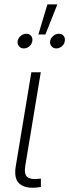

<svg xmlns="http://www.w3.org/2000/svg" viewBox="-20 -872 322 894"><path d="M147.5 1.5Q93.8 5.9 69.1 -18.1Q44.4 -42 53.2 -96.7L126 -535.6H169.9L98.1 -102.5Q91.3 -62 106.2 -48.6Q121.1 -35.2 156.2 -39.1Q162.1 -39.6 164.3 -39.8Q166.5 -40 170.4 -40.5V-1.5Q166 -1 159.9 0Q153.8 1 147.5 1.5ZM242.2 -646.5Q228 -646.5 219.7 -656.7Q211.4 -667 213.4 -680.7Q215.8 -694.8 227.8 -704.8Q239.7 -714.8 253.9 -714.8Q268.1 -714.8 276.1 -705.1Q284.2 -695.3 281.7 -680.7Q279.8 -666.5 268.1 -656.5Q256.3 -646.5 242.2 -646.5ZM90.8 -646.5Q76.7 -646.5 68.4 -656.7Q60.1 -667 62 -680.7Q64.5 -694.8 76.4 -704.8Q88.4 -714.8 102.5 -714.8Q116.7 -714.8 124.8 -705.1Q132.8 -695.3 130.4 -680.7Q128.4 -666.5 116.7 -656.5Q105 -646.5 90.8 -646.5ZM158.7 -711.4 200.7 -851.6H247.1L191.4 -711.4Z"/></svg>

Font: Inter 20pt ExtraLight
Style: Italic
Weight: 250
Italic angle: -9.3988°
Version: Version 4.001;git-66647c0bb